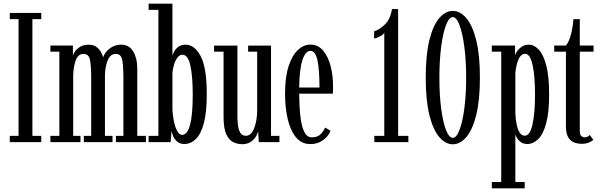

<svg xmlns="http://www.w3.org/2000/svg" viewBox="-20 -770 3250 1040"><path d="M33 0V-34H80.5V-666.5H33V-700H203.5V-666.5H155.5V-34H203.5V0Z M253 0V-34H301.5V-490H253V-523.5H375V-467Q376 -476 385.8 -490.5Q395.5 -505 414 -516.5Q432.5 -528 460 -528Q488 -528 505 -513.8Q522 -499.5 529.8 -482.8Q537.5 -466 539 -458.5Q542 -472.5 554.8 -488.5Q567.5 -504.5 588.2 -516.2Q609 -528 636 -528Q680 -528 701.8 -491Q723.5 -454 723.5 -400V-34H770.5V0H608V-34H648.5V-345.5Q648.5 -408.5 642.5 -443.2Q636.5 -478 607.5 -478Q577 -478 563.2 -442.8Q549.5 -407.5 548.5 -363.5V-34H589.5V0H434V-34H474V-345.5Q474 -408.5 468 -443.2Q462 -478 432.5 -478Q402.5 -478 389.8 -442Q377 -406 376.5 -359.5V-34H416V0Z M978.5 10Q954.5 10 939.8 -2.8Q925 -15.5 918 -32.2Q911 -49 909.5 -62L904 0H785V-34H838V-716.5H785V-750H914V-468.5Q916 -476.5 923.5 -490.8Q931 -505 946 -516.5Q961 -528 985 -528Q1034 -528 1067 -465.8Q1100 -403.5 1100 -259Q1100 -160 1083.8 -101Q1067.5 -42 1040 -16Q1012.5 10 978.5 10ZM966 -39.5Q1024 -39.5 1024 -257Q1024 -356 1011.2 -414.8Q998.5 -473.5 968 -473.5Q953 -473.5 941.5 -458.5Q930 -443.5 923 -421Q916 -398.5 914 -376V-176Q915.5 -144.5 922 -113Q928.5 -81.5 939.8 -60.5Q951 -39.5 966 -39.5Z M1292.5 11Q1265.5 11 1242.5 -0.5Q1219.5 -12 1205.2 -43.8Q1191 -75.5 1191 -137V-490H1139.5V-523H1266V-145Q1266 -99 1272 -75.2Q1278 -51.5 1288.2 -43Q1298.5 -34.5 1312.5 -34.5Q1340.5 -34.5 1356.8 -75.8Q1373 -117 1373 -174.5V-490H1324V-523H1448V-34H1493.5V0H1382L1378 -59.5Q1375.5 -45.5 1365.2 -29Q1355 -12.5 1336.8 -0.8Q1318.5 11 1292.5 11Z M1661.5 10.5Q1613 10.5 1582.8 -26.8Q1552.5 -64 1538.2 -126.2Q1524 -188.5 1524 -263Q1524 -352.5 1543.2 -411.5Q1562.5 -470.5 1593.8 -499.5Q1625 -528.5 1661 -528.5Q1703 -528.5 1730.2 -496Q1757.5 -463.5 1770.8 -412.2Q1784 -361 1784 -303.5Q1784 -293 1783.8 -282.8Q1783.5 -272.5 1783 -262.5H1600.5Q1601 -193.5 1607 -140.2Q1613 -87 1627.8 -56.5Q1642.5 -26 1669 -26Q1700.5 -26 1717.5 -43.8Q1734.5 -61.5 1741 -79L1770.5 -62Q1761 -34 1731.2 -11.8Q1701.5 10.5 1661.5 10.5ZM1661 -494.5Q1635 -494.5 1618.5 -445.8Q1602 -397 1600.5 -296H1710.5Q1710.5 -390 1699.8 -442.2Q1689 -494.5 1661 -494.5Z M2007.5 0V-34H2061.5V-593Q2056.5 -582.5 2038 -572.8Q2019.5 -563 2006.5 -561V-600.5Q2033.5 -607.5 2064.2 -636.8Q2095 -666 2103 -721H2136.5V-34H2192V0Z M2433 11.5Q2393 11.5 2359.8 -27Q2326.5 -65.5 2306.2 -145.2Q2286 -225 2286 -349Q2286 -473.5 2306 -553.5Q2326 -633.5 2359.5 -672.2Q2393 -711 2433 -711Q2472 -711 2505.5 -672.2Q2539 -633.5 2559.2 -553.5Q2579.5 -473.5 2579.5 -349Q2579.5 -225 2559.2 -145.2Q2539 -65.5 2505.5 -27Q2472 11.5 2433 11.5ZM2433 -23.5Q2452.5 -23.5 2469 -66.2Q2485.5 -109 2495.2 -182.8Q2505 -256.5 2505 -349Q2505 -441.5 2495.2 -515.8Q2485.5 -590 2469 -633.8Q2452.5 -677.5 2433 -677.5Q2412.5 -677.5 2396 -634.5Q2379.5 -591.5 2369.8 -517.5Q2360 -443.5 2360 -349Q2360 -255 2369.8 -181.2Q2379.5 -107.5 2396 -65.5Q2412.5 -23.5 2433 -23.5Z M2644 250V216H2695V-490H2644V-523.5H2770V-471Q2772 -479 2781 -492.5Q2790 -506 2806 -517Q2822 -528 2844 -528Q2873.5 -528 2898.8 -500.8Q2924 -473.5 2939.2 -414.5Q2954.5 -355.5 2954.5 -259Q2954.5 -160 2938.2 -101Q2922 -42 2895 -16Q2868 10 2836 10Q2815.5 10 2801.5 0Q2787.5 -10 2780 -23Q2772.5 -36 2771.5 -44V216H2822V250ZM2822.5 -35Q2851 -35 2864.5 -96.5Q2878 -158 2878 -257.5Q2878 -357.5 2864.8 -418Q2851.5 -478.5 2824.5 -478.5Q2807 -478.5 2796.2 -462.2Q2785.5 -446 2779.5 -422Q2773.5 -398 2771.5 -376V-157Q2772.5 -127.5 2777.8 -99.5Q2783 -71.5 2793.8 -53.2Q2804.5 -35 2822.5 -35Z M3131.5 9Q3110 9 3090.2 1.8Q3070.5 -5.5 3058 -26Q3045.5 -46.5 3045.5 -85.5V-490H2982V-523.5H3045.5Q3062 -542.5 3072.8 -584Q3083.5 -625.5 3086 -666.5H3120.5V-523.5H3195V-490H3120.5V-61Q3120.5 -39.5 3129.2 -32.8Q3138 -26 3146.5 -26Q3156.5 -26 3163.5 -30.2Q3170.5 -34.5 3174.5 -39L3194 -12.5Q3184 -3.5 3168.2 2.8Q3152.5 9 3131.5 9Z"/></svg>

Font: Imbue 10pt
Style: Regular
Weight: 400
Designer: Tyler Finck
Foundry: Etcetera Type Company
Version: Version 1.102; ttfautohint (v1.8.3)